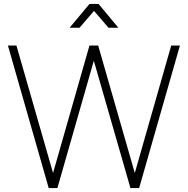

<svg xmlns="http://www.w3.org/2000/svg" viewBox="-20 -950 949 970"><path d="M332 -810 432 -930H478L578 -810H528L455 -895L382 -810ZM226 0 20 -720H63L248 -76L432 -720H476L661 -76L845 -720H889L683 0H639L454 -643L270 0Z"/></svg>

Font: Vela Sans ExtLt
Style: Regular
Weight: 200
Designer: Principal design: Mikhail Sharanda - project Manrope.
Design modification: Ravid Balaliev
Foundry: Mikhail Sharanda
Version: Version 1.001